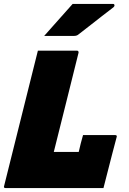

<svg xmlns="http://www.w3.org/2000/svg" viewBox="-39 -958 659 978"><path d="M-10 0Q-22 0 -18 -11Q19 -158 55.5 -305.5Q92 -453 129 -600Q135 -625 141.5 -650Q148 -675 154 -700H353Q358 -700 360 -696.5Q362 -693 361 -689Q329 -562 298 -436Q267 -310 235 -184H362Q366 -202 372.5 -228Q379 -254 384 -270H547Q559 -270 555 -259Q545 -221 533 -175.5Q521 -130 509.5 -84Q498 -38 488 0ZM331 -938H537Q543 -938 544 -932Q545 -926 539 -921Q506 -896 480.5 -876Q455 -856 427.5 -834.5Q400 -813 360 -782Q352 -775 337 -775H186Q223 -817 258 -856Q293 -895 331 -938Z"/></svg>

Font: Recursive Mn Lnr St Blk
Style: Italic
Weight: 900
Italic angle: -15°
Monospace: yes
Version: Version 1.079;hotconv 1.0.112;makeotfexe 2.5.65598; ttfautoh